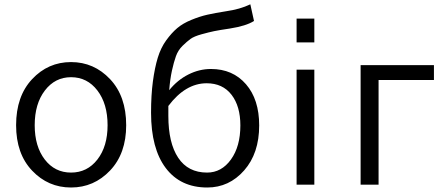

<svg xmlns="http://www.w3.org/2000/svg" viewBox="-20 -834 2007 867"><path d="M52.7 -268.6Q52.7 -399.4 125 -476.6Q197.3 -553.7 300.8 -553.7Q404.3 -553.7 477.1 -476.6Q549.8 -399.4 549.8 -268.6Q549.8 -140.6 477.1 -64Q404.3 12.7 300.8 12.7Q197.3 12.7 125 -63.5Q52.7 -139.6 52.7 -268.6ZM465.8 -268.6Q465.8 -365.2 419.9 -425.3Q374 -485.4 300.8 -485.4Q228.5 -485.4 182.6 -425.3Q136.7 -365.2 136.7 -268.6Q136.7 -172.9 182.1 -113.8Q227.5 -54.7 300.8 -54.7Q374 -54.7 419.9 -113.8Q465.8 -172.9 465.8 -268.6Z M915 -54.7Q980.5 -54.7 1022.9 -113.8Q1065.4 -172.9 1065.4 -267.6Q1065.4 -354.5 1025.4 -406.2Q985.4 -458 913.1 -458Q817.4 -458 740.2 -355.5V-310.5Q740.2 -188.5 784.7 -121.6Q829.1 -54.7 915 -54.7ZM1110.4 -814.5 1127 -739.3Q1091.8 -716.8 1017.6 -705.1Q970.7 -698.2 947.3 -693.4Q923.8 -688.5 890.1 -679.2Q856.4 -669.9 840.3 -658.2Q824.2 -646.5 804.2 -627Q784.2 -607.4 774.4 -580.1Q764.6 -552.7 756.3 -514.6Q748 -476.6 744.1 -426.8Q781.2 -472.7 830.6 -497.6Q879.9 -522.5 932.6 -522.5Q1031.2 -522.5 1090.8 -453.6Q1150.4 -384.8 1150.4 -267.6Q1150.4 -141.6 1082.5 -64.5Q1014.6 12.7 916 12.7Q794.9 12.7 728.5 -75.2Q662.1 -163.1 662.1 -325.2Q662.1 -404.3 670.4 -466.3Q678.7 -528.3 692.4 -573.2Q706.1 -618.2 730.5 -651.9Q754.9 -685.5 780.3 -707Q805.7 -728.5 843.8 -744.1Q881.8 -759.8 916.5 -767.6Q951.2 -775.4 1001 -783.2Q1063.5 -792 1110.4 -814.5Z M1319.3 0V-519.5H1399.4V0ZM1319.3 -642.6V-750H1399.4V-642.6Z M1608.4 0V-540H1939.5V-472.7H1689.5V0Z"/></svg>

Font: Gen Shin Gothic Normal
Style: Regular
Weight: 300
Designer: [Source Han Sans]
Ryoko NISHIZUKA  (kana & ideographs); Paul D. Hunt (Latin, Greek & Cyrillic); Wenlong ZHANG  (bopomofo
Version: Version 1.002.20150607